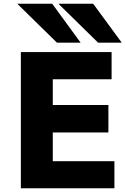

<svg xmlns="http://www.w3.org/2000/svg" viewBox="-20 -1002 668 1022"><path d="M91 -725H574V-580H261V-443H557V-297H261V-144H589V0H91ZM72 -982H258L409 -775H283ZM291 -982H476L628 -775H502Z"/></svg>

Font: JuliaMono Black
Style: Regular
Weight: 900
Monospace: yes
Designer: cormullion
Foundry: corm
Version: Version 0.054; ttfautohint (v1.8.4)